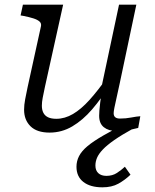

<svg xmlns="http://www.w3.org/2000/svg" viewBox="-20 -557 664 821"><path d="M172 -185Q166 -157 162.5 -138.5Q159 -120 159 -105Q159 -87 165.5 -74.5Q172 -62 185.5 -55.5Q199 -49 221 -49Q257 -49 292 -69.5Q327 -90 363 -130Q399 -170 439 -227L452 -198Q414 -136 374 -89.5Q334 -43 289 -16.5Q244 10 192 10Q138 10 110.5 -17Q83 -44 83 -88Q83 -108 87.5 -132Q92 -156 98 -184L155 -444Q158 -457 149 -465Q140 -473 122.5 -478.5Q105 -484 80 -489L68 -491L78 -537H250ZM492 -201Q484 -163 478 -137Q472 -111 469 -95.5Q466 -80 466 -73Q466 -61 473 -55.5Q480 -50 493 -50Q518 -50 541 -54.5Q564 -59 580 -60L571 -10Q558 -7 543 -3.5Q528 0 511.5 1.5Q495 3 477 3Q444 3 424 -13Q404 -29 404 -62Q404 -70 405 -84.5Q406 -99 408.5 -119Q411 -139 415 -163L409 -161L489 -537H563ZM529 -35 549 -7Q500 20 468.5 42Q437 64 419.5 82.5Q402 101 395 117.5Q388 134 388 151Q388 172 400.5 183.5Q413 195 435 195Q461 195 480 182.5Q499 170 514 156L538 190Q514 213 486 228.5Q458 244 418 244Q366 244 336.5 221Q307 198 307 156Q307 132 318 110.5Q329 89 354 68Q379 47 422.5 22Q466 -3 529 -35Z"/></svg>

Font: Roboto Serif 20pt Light
Style: Italic
Weight: 300
Italic angle: -10°
Version: Version 1.007